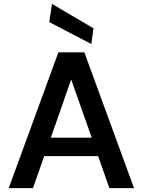

<svg xmlns="http://www.w3.org/2000/svg" viewBox="-20 -970 736 990"><path d="M25 0 281 -700H415L671 0H544L486 -165H208L150 0ZM347 -560 242 -260H453ZM451 -743 234 -856 248 -950 462 -824Z"/></svg>

Font: DM Sans SemiBold
Style: Regular
Weight: 600
Designer: Colophon Foundry, Jonny Pinhorn
Foundry: Colophon Foundry
Version: Version 4.004; ttfautohint (v1.8.4.7-5d5b)